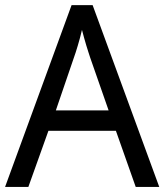

<svg xmlns="http://www.w3.org/2000/svg" viewBox="-20 -737 648 757"><path d="M515.1 0 437 -221.2H170.9L91.8 0H0L262.2 -716.8H345.2L607.9 0ZM408.2 -301.8 335.9 -508.8Q333 -517.6 328.9 -530.3Q324.7 -543 320.3 -557.6Q315.9 -572.3 311.5 -588.1Q307.1 -604 303.2 -619.1Q299.8 -604 295.4 -587.9Q291 -571.8 286.6 -556.9Q282.2 -542 278.1 -529.5Q273.9 -517.1 271 -508.8L200.2 -301.8Z"/></svg>

Font: Droid Sans
Style: Regular
Weight: 400
Version: Version 1.00 build 113